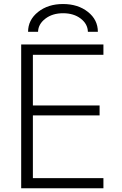

<svg xmlns="http://www.w3.org/2000/svg" viewBox="-20 -958 619 978"><path d="M87.9 -731.4H506.8V-678.7H147.5V-420.9H487.3V-370.1H147.5V-50.8H506.8V1H87.9ZM173.8 -795.9H123Q123 -856.4 173.8 -897Q224.6 -937.5 300.8 -937.5Q377 -937.5 427.7 -897.5Q478.5 -857.4 478.5 -795.9H427.7Q426.8 -835.9 391.1 -863.3Q355.5 -890.6 301.3 -890.6Q247.1 -890.6 210.9 -862.8Q174.8 -835 173.8 -795.9Z"/></svg>

Font: Gen Shin Gothic Light
Style: Regular
Weight: 200
Designer: [Source Han Sans]
Ryoko NISHIZUKA  (kana & ideographs); Paul D. Hunt (Latin, Greek & Cyrillic); Wenlong ZHANG  (bopomofo
Version: Version 1.002.20150607